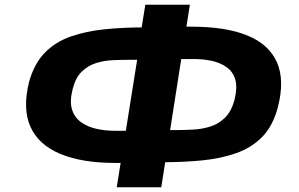

<svg xmlns="http://www.w3.org/2000/svg" viewBox="-20 -758 1254 806"><path d="M470 28 491 -102 520 -74H464Q324 -74 233 -112Q142 -150 108 -225.5Q74 -301 102 -414Q123 -490 167.5 -536Q212 -582 276.5 -604.5Q341 -627 418.5 -635Q496 -643 586 -643H624L570 -614L590 -738H777L758 -617L728 -646H784Q928 -646 1018.5 -609Q1109 -572 1142.5 -496.5Q1176 -421 1146 -306Q1125 -228 1080 -182.5Q1035 -137 970 -114.5Q905 -92 827 -84.5Q749 -77 662 -77H623L678 -106L657 28ZM503 -176 561 -540 592 -507H530Q494 -507 456 -505.5Q418 -504 384 -493.5Q350 -483 323.5 -457.5Q297 -432 285 -384Q272 -333 282 -299.5Q292 -266 319 -246Q346 -226 383.5 -217.5Q421 -209 462 -209H537ZM689 -179 656 -212H719Q754 -212 791.5 -214Q829 -216 863.5 -227Q898 -238 924.5 -264Q951 -290 964 -337Q977 -389 968 -422.5Q959 -456 932 -475.5Q905 -495 867 -503Q829 -511 786 -510H711L746 -543Z"/></svg>

Font: Nunito Sans 7pt Expanded ExtraBold
Style: Italic
Weight: 800
Width: 7
Italic angle: -9°
Designer: Vernon Adams
Foundry: Vernon Adams
Version: Version 3.101;gftools[0.9.27]